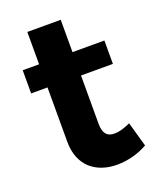

<svg xmlns="http://www.w3.org/2000/svg" viewBox="-127 -740 680 826"><g transform="rotate(-20 213.0 -327.5)"><path d="M375 -143C347 -130 323 -123 303 -123C270 -122 251 -140 251 -185V-407H397V-514H251V-662H98V-514H23V-408H98V-159C98 -48 171 7 267 7C317 7 367 -7 407 -30Z"/></g></svg>

Font: Juman SemiBold
Style: Regular
Weight: 600
Designer: Bandar Raffah (Arabic) Julieta Ulanovsky (Latin)
Foundry: Caramella
Version: Version 5.022;PS 005.022;hotconv 1.0.88;makeotf.lib2.5.64775